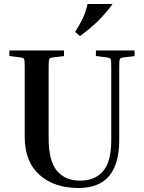

<svg xmlns="http://www.w3.org/2000/svg" viewBox="-20 -933 724 963"><path d="M461 -652V-680H655V-652L600 -645Q584 -643 581 -636.5Q578 -630 578 -596V-231Q578 -111 527.5 -50.5Q477 10 373 10Q252 10 178 -56Q104 -122 104 -246V-596Q104 -630 101 -636.5Q98 -643 82 -645L27 -652V-680H301V-652L246 -645Q230 -643 227 -636.5Q224 -630 224 -596V-239Q224 -127 265 -77Q306 -27 382 -27Q456 -27 497 -74.5Q538 -122 538 -229V-596Q538 -630 535 -636.5Q532 -643 516 -645ZM381 -752 357 -773Q377 -805 393 -836.5Q409 -868 419 -913H545Q511 -867 474 -830Q437 -793 381 -752Z"/></svg>

Font: Inria Serif
Style: Bold
Weight: 700
Designer: Black Foundry Team
Foundry: Black Foundry
Version: Version 1.000; ttfautohint (v1.8.3)